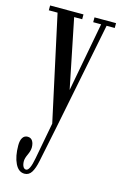

<svg xmlns="http://www.w3.org/2000/svg" viewBox="-119 -575 556 879"><g transform="rotate(15 158.5 -136.0)"><path d="M90.3 251Q62 251 45.9 217.8Q29.8 184.6 29.8 132.8Q29.8 108.9 38.1 96.2Q46.4 83.5 61.5 83.5Q76.7 83.5 84.5 95.2Q92.3 106.9 92.3 126.5Q92.3 141.6 82.8 162.1Q73.2 182.6 73.2 195.3Q73.2 211.4 78.4 221.2Q83.5 231 92.8 231Q110.4 231 121.6 170.4L154.3 -3.4L46.4 -500.5H4.9V-523.4H163.1V-500.5H125L191.4 -172.9L252.9 -500.5H215.3V-523.4H317.4V-500.5H278.8L178.2 3.4L142.6 176.8Q135.3 212.9 123.3 231.9Q111.3 251 90.3 251Z"/></g></svg>

Font: Imbue
Style: Regular
Weight: 400
Designer: Tyler Finck
Foundry: Etcetera Type Company
Version: Version 0.910